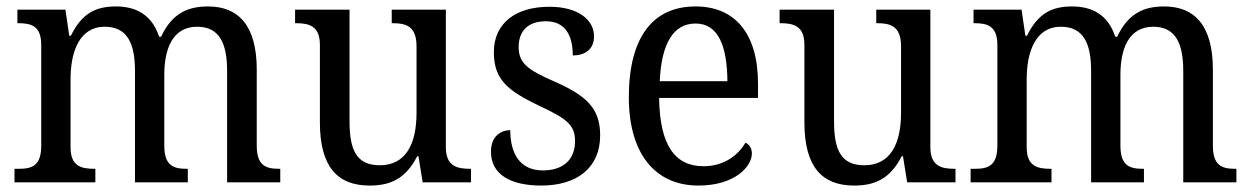

<svg xmlns="http://www.w3.org/2000/svg" viewBox="-20 -566 3883 596"><path d="M25 0H276V-42H274C233 -42 199 -49 199 -109V-320C199 -406 227 -483 305 -483C374 -483 399 -433 399 -346V0H563V-42H560C519 -42 490 -51 490 -114V-334C490 -413 515 -483 592 -483C660 -483 685 -433 685 -346V0H850V-42H847C806 -42 777 -51 777 -114V-350C777 -487 720 -546 626 -546C566 -546 515 -527 480 -452H474C451 -522 400 -546 340 -546C280 -546 235 -527 200 -455H195L183 -536H34V-494H37C78 -494 108 -485 108 -426V-114C108 -51 79 -42 38 -42H25Z M1127 10C1188 10 1238 -8 1275 -81H1279L1292 0H1442V-42H1439C1399 -42 1364 -50 1364 -109V-536H1196V-494H1199C1240 -494 1273 -485 1273 -422V-216C1273 -118 1239 -53 1159 -53C1086 -53 1065 -101 1065 -190V-536H896V-494H899C940 -494 973 -485 973 -427V-186C973 -49 1027 10 1127 10Z M1660 10C1771 10 1843 -45 1843 -146C1843 -230 1800 -269 1703 -312C1621 -348 1590 -368 1590 -420C1590 -467 1616 -500 1675 -500C1730 -500 1758 -462 1758 -394C1801 -394 1824 -417 1824 -453C1824 -503 1777 -545 1685 -545C1582 -545 1513 -495 1513 -404C1513 -318 1557 -284 1655 -237C1741 -197 1765 -177 1765 -128C1765 -72 1730 -37 1665 -37C1592 -37 1564 -92 1564 -162C1538 -162 1504 -146 1504 -95C1504 -25 1564 10 1660 10Z M2148 10C2261 10 2314 -49 2314 -90C2314 -107 2304 -119 2294 -123C2272 -85 2228 -50 2164 -50C2075 -50 2028 -115 2026 -262H2333V-306C2333 -464 2260 -546 2139 -546C2007 -546 1932 -451 1932 -264C1932 -91 2012 10 2148 10ZM2238 -314H2028C2033 -430 2070 -493 2139 -493C2211 -493 2237 -421 2238 -314Z M2631 10C2692 10 2742 -8 2779 -81H2783L2796 0H2946V-42H2943C2903 -42 2868 -50 2868 -109V-536H2700V-494H2703C2744 -494 2777 -485 2777 -422V-216C2777 -118 2743 -53 2663 -53C2590 -53 2569 -101 2569 -190V-536H2400V-494H2403C2444 -494 2477 -485 2477 -427V-186C2477 -49 2531 10 2631 10Z M2993 0H3244V-42H3242C3201 -42 3167 -49 3167 -109V-320C3167 -406 3195 -483 3273 -483C3342 -483 3367 -433 3367 -346V0H3531V-42H3528C3487 -42 3458 -51 3458 -114V-334C3458 -413 3483 -483 3560 -483C3628 -483 3653 -433 3653 -346V0H3818V-42H3815C3774 -42 3745 -51 3745 -114V-350C3745 -487 3688 -546 3594 -546C3534 -546 3483 -527 3448 -452H3442C3419 -522 3368 -546 3308 -546C3248 -546 3203 -527 3168 -455H3163L3151 -536H3002V-494H3005C3046 -494 3076 -485 3076 -426V-114C3076 -51 3047 -42 3006 -42H2993Z"/></svg>

Font: Noto Serif Sinhala SemiCondensed
Style: Regular
Weight: 400
Width: 4
Designer: Jelle Bosma - Monotype Design Team
Foundry: Monotype Imaging Inc.
Version: Version 2.007